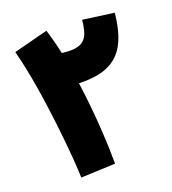

<svg xmlns="http://www.w3.org/2000/svg" viewBox="-129 -789 802 894"><g transform="rotate(-20 272.5 -342.0)"><path d="M291 0C291 -86 284 -247 261 -409C269 -409 276 -409 284 -409C452 -409 513 -494 530 -661L376 -682C368 -603 349 -566 276 -566C265 -566 250 -567 234 -569C225 -612 214 -653 202 -691L32 -647C91 -428 121 -58 121 7Z"/></g></svg>

Font: Noto Sans Arabic UI Cn Bk
Style: Regular
Weight: 900
Width: 3
Designer: Monotype Design Team, Nadine Chahine and Nizar Qandah
Foundry: Monotype Imaging Inc.
Version: Version 2.010